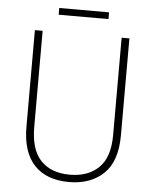

<svg xmlns="http://www.w3.org/2000/svg" viewBox="-57 -880 748 937"><g transform="rotate(5 317.0 -411.0)"><path d="M549 -240Q549 -111 485 -50.5Q421 10 316 10Q205 10 145.5 -53.5Q86 -117 86 -241V-714H124V-243Q124 -132 174.5 -79Q225 -26 317 -26Q406 -26 458.5 -77Q511 -128 511 -237V-714H549ZM439 -832V-799H195V-832Z"/></g></svg>

Font: Noto Sans Kannada SemiCondensed ExtraLight
Style: Regular
Weight: 200
Width: 4
Designer: Jelle Bosma - Monotype Design Team
Foundry: Monotype Imaging Inc.
Version: Version 2.005; ttfautohint (v1.8.4.7-5d5b)